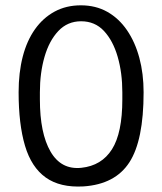

<svg xmlns="http://www.w3.org/2000/svg" viewBox="-20 -694 610 722"><path d="M520 -347Q520 -166 466.5 -83.5Q413 -1 294 7Q206 12 152 -26.5Q98 -65 74 -146Q50 -227 50 -347Q50 -421 65.5 -481Q81 -541 111.5 -584Q142 -627 185.5 -650.5Q229 -674 284 -674Q340 -674 383.5 -649.5Q427 -625 457.5 -580.5Q488 -536 504 -476.5Q520 -417 520 -347ZM130 -320Q130 -193 170 -124Q210 -55 286 -63Q362 -71 401 -132.5Q440 -194 440 -320V-347Q440 -420 422.5 -480.5Q405 -541 371 -577.5Q337 -614 285 -614Q234 -614 199.5 -577.5Q165 -541 147.5 -480.5Q130 -420 130 -347Z"/></svg>

Font: Winky Sans Light
Style: Regular
Weight: 300
Designer: Simon Atzbach
Foundry: typofactur
Version: Version 1.205